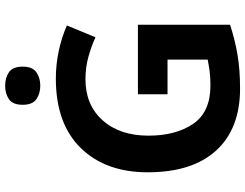

<svg xmlns="http://www.w3.org/2000/svg" viewBox="-126 -840 976 765"><g transform="rotate(-90 362.5 -458.0)"><path d="M369 -397V-279H507V-119Q487 -115 462.5 -111.5Q438 -108 404 -108Q298 -108 251 -177Q204 -246 204 -355Q204 -469 265 -537.5Q326 -606 429 -606Q476 -606 519 -594Q562 -582 596 -566L643 -680Q598 -700 543.5 -712Q489 -724 431 -724Q252 -724 155 -625Q58 -526 58 -358Q58 -180 145 -85Q232 10 392 10Q468 10 528.5 -0.5Q589 -11 646 -30V-397ZM403 -926Q372 -926 349.5 -911Q327 -896 327 -856Q327 -817 349.5 -801.5Q372 -786 403 -786Q434 -786 456.5 -801.5Q479 -817 479 -856Q479 -896 456.5 -911Q434 -926 403 -926Z"/></g></svg>

Font: Noto Sans UI
Style: Bold
Weight: 700
Designer: Monotype Design Team
Foundry: Monotype Imaging Inc.
Version: Version 1.901